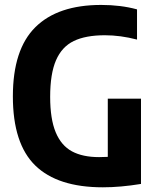

<svg xmlns="http://www.w3.org/2000/svg" viewBox="-20 -770 654 798"><path d="M566 -360V-5.5Q480.5 8.5 407.5 8.5Q219.5 8.5 126.5 -82.2Q33.5 -173 33.5 -369.5Q33.5 -564.5 127 -657Q220.5 -749.5 400.5 -749.5Q482 -749.5 549.5 -731V-605.5Q480.5 -623.5 416 -623.5Q336 -623.5 286.5 -599.5Q237 -575.5 212.8 -519.5Q188.5 -463.5 188.5 -367.5Q188.5 -275.5 211.5 -220.2Q234.5 -165 279 -141Q323.5 -117 392 -117Q404 -117 428 -118V-360Z"/></svg>

Font: Encode Sans Condensed
Style: Bold
Weight: 700
Width: 3
Designer: Multiple Designers
Foundry: Impallari Type
Version: Version 2.000